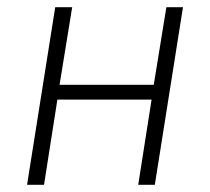

<svg xmlns="http://www.w3.org/2000/svg" viewBox="-20 -512 581 532"><path d="M55 0 133 -492H180L145 -277H406L441 -492H487L409 0H363L400 -236H139L102 0Z"/></svg>

Font: Nunito Sans 7pt Condensed ExtraLight
Style: Italic
Weight: 250
Width: 3
Italic angle: -9°
Designer: Vernon Adams
Foundry: Vernon Adams
Version: Version 3.101;gftools[0.9.27]